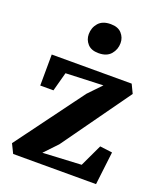

<svg xmlns="http://www.w3.org/2000/svg" viewBox="-145 -890 831 984"><g transform="rotate(20 270.0 -398.0)"><path d="M359.5 -488.5 155.5 -480.5 127.5 -377H55.5L56.5 -546.5H492.5L515.5 -498.5L250.5 -127.5L183.5 -57L394 -68L451 -189L518.5 -180.5L497 0H45L20.5 -50L292 -418ZM278.5 -635Q239 -635 219 -657.2Q199 -679.5 199 -709.5Q199 -745 221.2 -770.8Q243.5 -796.5 287.5 -796.5H288.5Q328 -796.5 348 -774.2Q368 -752 368 -722Q368 -687 345.8 -661Q323.5 -635 279.5 -635Z"/></g></svg>

Font: Merriweather Text Regular
Style: Bold
Weight: 700
Designer: Eben Sorkin
Foundry: Eben Sorkin
Version: Version 2.100; ttfautohint (v1.7.19-72a1) -l 8 -r 50 -G 200 